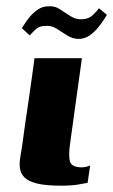

<svg xmlns="http://www.w3.org/2000/svg" viewBox="-20 -583 358 607"><path d="M239 -399Q230 -333 220.5 -266Q211 -199 202 -132Q196 -92 201 -73Q206 -54 239 -54Q246 -54 254 -56Q262 -58 265 -60L257 -5Q250 -4 229.5 0Q209 4 173 4Q124 4 96.5 -3Q69 -10 57 -22.5Q45 -35 43 -51Q41 -67 44 -85Q47 -103 50 -122Q54 -153 59.5 -191.5Q65 -230 71 -269.5Q77 -309 81.5 -343Q86 -377 89 -399Q127 -399 164 -399Q201 -399 239 -399ZM229 -460Q210 -460 193 -470.5Q176 -481 159.5 -492Q143 -503 122 -501Q104 -501 91.5 -489Q79 -477 74 -471L49 -494Q50 -495 56.5 -505.5Q63 -516 74 -529.5Q85 -543 100 -553Q115 -563 132 -563Q152 -565 169 -554Q186 -543 202 -532.5Q218 -522 237 -522Q259 -522 273 -535Q287 -548 293 -557L318 -536Q317 -535 310 -523.5Q303 -512 291.5 -497.5Q280 -483 264 -471.5Q248 -460 229 -460Z"/></svg>

Font: Genos Thin
Style: Bold Italic
Weight: 700
Italic angle: -8°
Version: Version 1.010